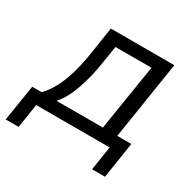

<svg xmlns="http://www.w3.org/2000/svg" viewBox="-172 -628 904 901"><g transform="rotate(30 279.5 -178.0)"><path d="M-33 130 -2 -65H49Q78 -95 98.5 -134.5Q119 -174 134 -225.5Q149 -277 159 -343L181 -486H525L459 -65H535L505 130H435L455 0H57L37 130ZM130 -65H381L438 -422H243L228 -328Q216 -247 191 -176Q166 -105 130 -65Z"/></g></svg>

Font: Nunito Sans 12pt
Style: Italic
Weight: 400
Italic angle: -9°
Designer: Vernon Adams
Foundry: Vernon Adams
Version: Version 3.101;gftools[0.9.27]